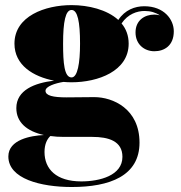

<svg xmlns="http://www.w3.org/2000/svg" viewBox="-20 -490 724 770"><path d="M45.5 -56.5C45.5 0.5 87.5 36.5 156 51.5C104.5 54 13.5 69.5 13.5 137.5C13.5 227 143 260 268 260C420 260 539.5 215.5 539.5 82C539.5 -53.5 433 -100.5 358 -100.5C329.5 -100.5 282 -99.5 247 -99.5C192.5 -99.5 162.5 -106.5 162.5 -126C162.5 -143.5 201 -156 234.5 -161.5C245.5 -160.5 256.5 -160 267 -160C373 -160 496 -204.5 496 -315C496 -347.5 485.5 -374.5 467.5 -396C493 -434 530 -446 560 -446C584 -446 605 -439.5 621 -428.5C613.5 -430.5 606 -431.5 599 -431.5C560 -431.5 523.5 -408.5 523.5 -360C523.5 -312 559 -284.5 599 -284.5C639 -284.5 677 -307 677 -364.5C677 -412.5 637.5 -465 558.5 -465C521.5 -465 481 -450.5 454.5 -410C409 -451.5 334.5 -469.5 267 -469.5C161 -469.5 38 -425.5 38 -315C38 -228.5 113.5 -182.5 197 -166.5C119.5 -157.5 45.5 -129 45.5 -56.5ZM233 -315C233 -404 243 -450 267 -450C291 -450 301 -404 301 -315C301 -236 291 -179.5 267 -179.5C238 -179.5 233 -236 233 -315ZM158.5 119.5C158.5 87.5 169.5 67 182 55.5C199 58 217 59 236.5 59H350C415 59 471 75.5 471 139C471 214 380 237.5 306 237.5C205.5 237.5 158.5 188 158.5 119.5Z"/></svg>

Font: Bodoni* 11pt Fatface
Style: Regular
Weight: 900
Version: Version 2.3